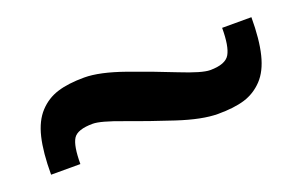

<svg xmlns="http://www.w3.org/2000/svg" viewBox="-37 -633 592 376"><g transform="rotate(-20 259.0 -445.5)"><path d="M384.8 -453.1Q417 -453.1 426 -468.8Q435.1 -484.4 435.1 -522.9H496.1Q496.1 -476.6 488.5 -446Q481 -415.5 464.6 -398.2Q448.2 -380.9 426 -374Q403.8 -367.2 370.1 -367.2Q337.4 -367.2 286.9 -383.8Q236.3 -400.4 192.6 -416.7Q148.9 -433.1 132.8 -433.1Q100.6 -433.1 91.8 -419.2Q83 -405.3 83 -367.2H22Q22 -413.6 29.3 -444.1Q36.6 -474.6 53 -492.2Q69.3 -509.8 91.8 -516.8Q114.3 -523.9 147.9 -523.9Q179.7 -523.9 230 -506.1Q280.3 -488.3 324.2 -470.7Q368.2 -453.1 384.8 -453.1Z"/></g></svg>

Font: Trocchi
Style: Regular
Weight: 400
Designer: vernon adams
Version: Version 1.0; ttfautohint (v0.8) -l 6 -r 50 -G 100